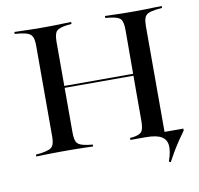

<svg xmlns="http://www.w3.org/2000/svg" viewBox="-78 -653 900 867"><g transform="rotate(-10 371.5 -220.0)"><path d="M129 -369.4V-492.7Q129 -517.7 123.8 -531Q118.5 -544.4 105.6 -550.4Q92.7 -556.5 67.7 -559.7L42.7 -562.1V-571Q58.1 -571 77 -570.2Q96 -569.4 118.5 -569Q141.1 -568.5 166.1 -568.5H175.8H183.9Q208.9 -568.5 230.6 -569Q252.4 -569.4 270.6 -570.2Q288.7 -571 303.2 -571V-562.1L280.6 -559.7Q245.2 -554.8 233.9 -542.7Q222.6 -530.6 222.6 -492.7V-369.4ZM537.9 -201.6 538.7 -492.7Q538.7 -530.6 527.4 -543.1Q516.1 -555.6 479.8 -559.7L458.1 -562.1V-571Q472.6 -571 490.7 -570.2Q508.9 -569.4 530.2 -569Q551.6 -568.5 576.6 -568.5H585.5H594.4Q620.2 -568.5 642.7 -569Q665.3 -569.4 684.3 -570.2Q703.2 -571 718.5 -571V-562.1L692.7 -559.7Q667.7 -556.5 654.8 -550.4Q641.9 -544.4 637.1 -531Q632.3 -517.7 632.3 -492.7V-201.6ZM166.1 -2.4Q141.1 -2.4 118.5 -2Q96 -1.6 77 -1.2Q58.1 -0.8 42.7 0V-8.9L67.7 -11.3Q92.7 -15.3 105.6 -21Q118.5 -26.6 123.8 -39.9Q129 -53.2 129 -78.2V-369.4H222.6V-78.2Q222.6 -41.1 233.9 -28.6Q245.2 -16.1 280.6 -11.3L303.2 -8.9V0Q288.7 -0.8 270.6 -1.2Q252.4 -1.6 230.6 -2Q208.9 -2.4 183.9 -2.4H175ZM186.3 -283.1V-291.9H573.4V-283.1ZM628.2 126.6Q643.5 83.9 641.5 56Q639.5 28.2 616.9 14.1Q594.4 0 544.4 0H474.2L496.8 -8.9L619.4 -16.9L630.6 -8.9H718.5V0Q704.8 18.5 688.3 43.1Q671.8 67.7 658.1 91.5Q644.4 115.3 636.3 130.6ZM579.8 -2.4Q559.7 -2.4 540.7 -2Q521.8 -1.6 505.2 -1.2Q488.7 -0.8 474.2 0V-8.9L490.3 -10.5Q519.4 -15.3 528.6 -27.4Q537.9 -39.5 537.9 -78.2V-201.6H632.3V0L584.7 -2.4Z"/></g></svg>

Font: Playfair 144pt SemiExpanded Medium
Style: Regular
Weight: 500
Width: 6
Designer: Claus Eggers Sørensen
Foundry: Claus Eggers Sørensen
Version: Version 2.203